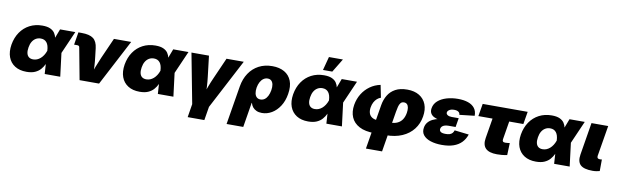

<svg xmlns="http://www.w3.org/2000/svg" viewBox="-54 -1390 7140 2221"><g transform="rotate(10 3516.0 -280.0)"><path d="M252 11.7Q170.4 11.7 115.5 -23.2Q60.5 -58.1 37.4 -120.8Q14.2 -183.6 27.8 -268.1Q42.5 -353 85.2 -415.5Q127.9 -478 193.8 -512.5Q259.8 -546.9 342.8 -546.9Q400.9 -546.9 435.8 -530.8Q470.7 -514.6 488.3 -488.5Q505.9 -462.4 512 -430.9Q518.1 -399.4 519 -369.1H571.8L613.3 -277.8L647.9 0H465.3L448.2 -271Q446.8 -303.2 439.7 -326.7Q432.6 -350.1 420.2 -365.5Q407.7 -380.9 390.4 -388.7Q373 -396.5 350.1 -396.5Q317.9 -396.5 292.5 -381.3Q267.1 -366.2 250.5 -338.4Q233.9 -310.5 227.5 -270.5Q220.7 -230 227.3 -201.4Q233.9 -172.9 253.4 -158Q272.9 -143.1 303.7 -143.1Q327.6 -143.1 348.9 -151.6Q370.1 -160.2 388.7 -176.3Q407.2 -192.4 422.4 -215.6Q437.5 -238.8 447.8 -268.1L550.8 -539.1H730L611.3 -268.1L539.6 -177.7H483.9Q472.2 -146.5 456.5 -113.3Q440.9 -80.1 416 -51.8Q391.1 -23.4 351.6 -5.9Q312 11.7 252 11.7Z M875 0 804.7 -375.5Q803.2 -384.3 796.4 -388.9Q789.6 -393.6 778.3 -393.6H741.2L765.6 -542H804.2Q897.5 -542 941.4 -508.5Q985.4 -475.1 994.6 -396L1006.3 -296.9Q1013.2 -242.2 1016.1 -185.5Q1019 -128.9 1021 -64.5H986.3Q1009.3 -128.9 1030.5 -185.3Q1051.8 -241.7 1076.2 -296.9L1183.6 -539.1H1386.2L1104 0Z M1581.1 11.7Q1499.5 11.7 1444.6 -23.2Q1389.6 -58.1 1366.5 -120.8Q1343.3 -183.6 1356.9 -268.1Q1371.6 -353 1414.3 -415.5Q1457 -478 1522.9 -512.5Q1588.9 -546.9 1671.9 -546.9Q1730 -546.9 1764.9 -530.8Q1799.8 -514.6 1817.4 -488.5Q1835 -462.4 1841.1 -430.9Q1847.2 -399.4 1848.1 -369.1H1900.9L1942.4 -277.8L1977.1 0H1794.4L1777.3 -271Q1775.9 -303.2 1768.8 -326.7Q1761.7 -350.1 1749.3 -365.5Q1736.8 -380.9 1719.5 -388.7Q1702.1 -396.5 1679.2 -396.5Q1647 -396.5 1621.6 -381.3Q1596.2 -366.2 1579.6 -338.4Q1563 -310.5 1556.6 -270.5Q1549.8 -230 1556.4 -201.4Q1563 -172.9 1582.5 -158Q1602.1 -143.1 1632.8 -143.1Q1656.7 -143.1 1678 -151.6Q1699.2 -160.2 1717.8 -176.3Q1736.3 -192.4 1751.5 -215.6Q1766.6 -238.8 1776.9 -268.1L1879.9 -539.1H2059.1L1940.4 -268.1L1868.7 -177.7H1813Q1801.3 -146.5 1785.6 -113.3Q1770 -80.1 1745.1 -51.8Q1720.2 -23.4 1680.7 -5.9Q1641.1 11.7 1581.1 11.7Z M2208 56.6 2094.2 -539.1H2299.8L2328.6 -296.9Q2335.4 -242.2 2338.4 -185.5Q2341.3 -128.9 2343.3 -64.5H2309.1Q2331.5 -128.9 2352.8 -185.3Q2374 -241.7 2398.9 -296.9L2505.9 -539.1H2708.5L2396.5 56.6ZM2180.7 204.1 2214.4 -2.9H2410.6L2376.5 204.1Z M2637.7 204.1 2712.9 -251Q2728 -341.3 2772.5 -407.7Q2816.9 -474.1 2886 -510.5Q2955.1 -546.9 3043.9 -546.9Q3127.9 -546.9 3186 -513.7Q3244.1 -480.5 3269.3 -416.7Q3294.4 -353 3278.8 -260.7Q3265.1 -176.8 3225.8 -116.5Q3186.5 -56.2 3132.1 -24.2Q3077.6 7.8 3017.6 7.8Q2980.5 7.8 2953.1 -4.4Q2925.8 -16.6 2908.4 -37.8Q2891.1 -59.1 2884.3 -86.9H2881.3L2833.5 204.1ZM2974.1 -143.1Q3001 -143.1 3022.5 -158.4Q3043.9 -173.8 3058.3 -202.4Q3072.8 -231 3079.6 -270Q3085.9 -309.6 3080.6 -337.6Q3075.2 -365.7 3058.8 -381.1Q3042.5 -396.5 3015.6 -396.5Q2988.8 -396.5 2966.6 -381.1Q2944.3 -365.7 2929 -337.6Q2913.6 -309.6 2906.7 -270Q2900.9 -231.4 2906.7 -202.9Q2912.6 -174.3 2929.7 -158.7Q2946.8 -143.1 2974.1 -143.1Z M3560.5 11.7Q3479 11.7 3424.1 -23.2Q3369.1 -58.1 3345.9 -120.8Q3322.8 -183.6 3336.4 -268.1Q3351.1 -353 3393.8 -415.5Q3436.5 -478 3502.4 -512.5Q3568.4 -546.9 3651.4 -546.9Q3709.5 -546.9 3744.4 -530.8Q3779.3 -514.6 3796.9 -488.5Q3814.5 -462.4 3820.6 -430.9Q3826.7 -399.4 3827.6 -369.1H3880.4L3921.9 -277.8L3956.5 0H3773.9L3756.8 -271Q3755.4 -303.2 3748.3 -326.7Q3741.2 -350.1 3728.8 -365.5Q3716.3 -380.9 3699 -388.7Q3681.6 -396.5 3658.7 -396.5Q3626.5 -396.5 3601.1 -381.3Q3575.7 -366.2 3559.1 -338.4Q3542.5 -310.5 3536.1 -270.5Q3529.3 -230 3535.9 -201.4Q3542.5 -172.9 3562 -158Q3581.5 -143.1 3612.3 -143.1Q3636.2 -143.1 3657.5 -151.6Q3678.7 -160.2 3697.3 -176.3Q3715.8 -192.4 3731 -215.6Q3746.1 -238.8 3756.3 -268.1L3859.4 -539.1H4038.6L3919.9 -268.1L3848.1 -177.7H3792.5Q3780.8 -146.5 3765.1 -113.3Q3749.5 -80.1 3724.6 -51.8Q3699.7 -23.4 3660.2 -5.9Q3620.6 11.7 3560.5 11.7ZM3627.4 -605 3669.4 -764.2H3833.5L3736.8 -605Z M4274.4 204.1 4361.3 -321.8Q4372.1 -386.2 4403.1 -438.2Q4434.1 -490.2 4489.5 -520.5Q4544.9 -550.8 4628.9 -550.8Q4712.9 -550.8 4769.8 -516.1Q4826.7 -481.4 4850.8 -419.7Q4875 -357.9 4861.3 -275.4Q4847.2 -189 4797.1 -124.5Q4747.1 -60.1 4665.3 -24.2Q4583.5 11.7 4473.1 11.7H4341.3Q4230.5 11.7 4162.1 -24.4Q4093.8 -60.5 4066.7 -124.3Q4039.6 -188 4053.2 -271Q4065.4 -342.8 4101.3 -400.9Q4137.2 -459 4191.9 -498Q4246.6 -537.1 4314 -550.8L4343.3 -404.8Q4320.3 -397.9 4299.8 -380.1Q4279.3 -362.3 4265.1 -335.4Q4251 -308.6 4245.6 -274.9Q4239.3 -236.3 4248.8 -206.1Q4258.3 -175.8 4287.1 -158.2Q4315.9 -140.6 4366.7 -140.6H4498.5Q4550.3 -140.6 4585.4 -158Q4620.6 -175.3 4641.1 -207.5Q4661.6 -239.7 4668.9 -284.7Q4674.3 -318.8 4670.4 -344.5Q4666.5 -370.1 4652.8 -384.3Q4639.2 -398.4 4616.2 -398.4Q4589.8 -398.4 4575.9 -380.6Q4562 -362.8 4555.2 -334.7Q4548.3 -306.6 4543 -275.4L4463.9 204.1Z M5131.3 10.3Q5056.2 10.3 4999 -8.1Q4941.9 -26.4 4912.8 -62.3Q4883.8 -98.1 4892.6 -150.4Q4898.4 -187 4919.7 -212.9Q4940.9 -238.8 4974.4 -255.4Q5007.8 -272 5050.8 -280Q5093.8 -288.1 5143.6 -288.1H5263.7L5252.9 -221.7H5170.4Q5144 -221.7 5124.8 -215.6Q5105.5 -209.5 5094.5 -198.2Q5083.5 -187 5080.6 -170.9Q5077.1 -148.9 5093.5 -135.7Q5109.9 -122.6 5152.8 -122.6Q5180.7 -122.6 5200 -128.9Q5219.2 -135.3 5231 -148.4Q5242.7 -161.6 5249 -181.6L5417.5 -162.1Q5398.9 -106.4 5361.6 -67.9Q5324.2 -29.3 5267.3 -9.5Q5210.4 10.3 5131.3 10.3ZM5141.1 -263.2Q5093.3 -263.2 5054 -269.8Q5014.6 -276.4 4987.3 -291.3Q4960 -306.2 4947.8 -330.1Q4935.5 -354 4941.4 -388.2Q4949.7 -439.5 4990 -474.9Q5030.3 -510.3 5091.8 -528.6Q5153.3 -546.9 5225.1 -546.9Q5293.9 -546.9 5344 -529.5Q5394 -512.2 5421.1 -476.8Q5448.2 -441.4 5447.8 -387.7L5271 -367.7Q5271 -389.6 5253.2 -402.1Q5235.4 -414.6 5203.1 -414.6Q5168 -414.6 5147.2 -401.6Q5126.5 -388.7 5123.5 -371.1Q5120.6 -352.5 5138.7 -340.3Q5156.7 -328.1 5188 -328.1H5270.5L5259.8 -263.2Z M5777.8 6.3Q5684.1 6.3 5644 -34.4Q5604 -75.2 5617.7 -156.7L5656.7 -391.6H5490.2L5515.1 -539.1H6043.5L6018.6 -391.6H5852.5L5817.4 -178.2Q5814.5 -159.7 5822 -151.1Q5829.6 -142.6 5850.6 -142.6Q5860.8 -142.6 5877.4 -144.3Q5894 -146 5902.3 -147.5L5897 -5.9Q5863.3 1.5 5833.7 3.9Q5804.2 6.3 5777.8 6.3Z M6235.8 11.7Q6154.3 11.7 6099.4 -23.2Q6044.4 -58.1 6021.2 -120.8Q5998 -183.6 6011.7 -268.1Q6026.4 -353 6069.1 -415.5Q6111.8 -478 6177.7 -512.5Q6243.7 -546.9 6326.7 -546.9Q6384.8 -546.9 6419.7 -530.8Q6454.6 -514.6 6472.2 -488.5Q6489.7 -462.4 6495.8 -430.9Q6502 -399.4 6502.9 -369.1H6555.7L6597.2 -277.8L6631.8 0H6449.2L6432.1 -271Q6430.7 -303.2 6423.6 -326.7Q6416.5 -350.1 6404.1 -365.5Q6391.6 -380.9 6374.3 -388.7Q6356.9 -396.5 6334 -396.5Q6301.8 -396.5 6276.4 -381.3Q6251 -366.2 6234.4 -338.4Q6217.8 -310.5 6211.4 -270.5Q6204.6 -230 6211.2 -201.4Q6217.8 -172.9 6237.3 -158Q6256.8 -143.1 6287.6 -143.1Q6311.5 -143.1 6332.8 -151.6Q6354 -160.2 6372.6 -176.3Q6391.1 -192.4 6406.2 -215.6Q6421.4 -238.8 6431.6 -268.1L6534.7 -539.1H6713.9L6595.2 -268.1L6523.4 -177.7H6467.8Q6456.1 -146.5 6440.4 -113.3Q6424.8 -80.1 6399.9 -51.8Q6375 -23.4 6335.4 -5.9Q6295.9 11.7 6235.8 11.7Z M6899.9 2.4Q6797.4 2.4 6757.1 -36.1Q6716.8 -74.7 6730.5 -159.2L6793 -539.1H6989.3L6929.2 -177.7Q6926.8 -161.1 6934.6 -152.3Q6942.4 -143.6 6960 -143.6Q6968.8 -143.6 6974.6 -144Q6980.5 -144.5 6984.4 -146L6983.4 -9.3Q6970.7 -5.9 6949.2 -1.7Q6927.7 2.4 6899.9 2.4Z"/></g></svg>

Font: Inter 18pt Black
Style: Italic
Weight: 900
Italic angle: -9.3988°
Designer: Rasmus Andersson
Foundry: rsms
Version: Version 4.001;git-66647c0bb